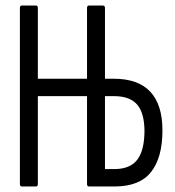

<svg xmlns="http://www.w3.org/2000/svg" viewBox="-20 -675 633 695"><path d="M59 0Q52 0 52 -9V-646Q52 -655 59 -655H110Q117 -655 117 -646V-390H295V-646Q295 -655 302 -655H352Q360 -655 360 -646V-390H392Q480 -390 524 -343Q568 -296 568 -203Q568 -104 526.5 -52Q485 0 395 0H302Q295 0 295 -9V-327H117V-9Q117 0 110 0ZM360 -63H394Q451 -63 477 -97Q503 -131 503 -203Q502 -268 475.5 -297.5Q449 -327 393 -327H360Z"/></svg>

Font: Sofia Sans Extra Condensed
Style: Regular
Weight: 400
Designer: Botio Nikoltchev, Ani Petrova
Foundry: lettersoup
Version: Version 4.101